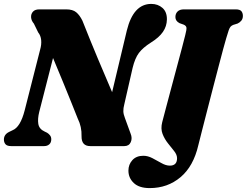

<svg xmlns="http://www.w3.org/2000/svg" viewBox="-32 -748 1264 983"><path d="M169 -175.5Q160 -140 164.2 -113.5Q168.5 -87 197.5 -74L209 -68.5Q218 -63 224.2 -54.8Q230.5 -46.5 230.5 -35Q230.5 -18 220.2 -9Q210 0 194 0H25Q4.5 0 -3.8 -9.5Q-12 -19 -12 -33.5Q-12 -59.5 14.5 -72.5L32 -81Q72.5 -97 94.5 -183.5L173.5 -494Q181 -519.5 178.8 -542.8Q176.5 -566 163.5 -582L141.5 -627Q128.5 -642 127.2 -659Q126 -676 136.5 -688Q147 -700 169 -700H307Q340.5 -700 358.2 -685.2Q376 -670.5 390 -642Q431 -538.5 468.2 -449.8Q505.5 -361 542 -276L617.5 -592.5Q651 -728 742.5 -728Q776.5 -728 799.8 -707.5Q823 -687 822.5 -648.5Q822 -613.5 802.2 -584.8Q782.5 -556 740.5 -530Q699.5 -504 679.2 -477Q659 -450 647 -400.5L604.5 -214.5Q599 -193.5 599.5 -178.2Q600 -163 607.5 -144L636.5 -64.5Q646.5 -40.5 637.5 -20.2Q628.5 0 604.5 0H430Q384.5 0 385.5 -51Q387 -99 366 -141Q354.5 -170.5 335.2 -218.2Q316 -266 291.5 -325.8Q267 -385.5 239.5 -451ZM1126 -551.5Q1121 -536 1111 -498Q1101 -460 1087.2 -408Q1073.5 -356 1058.5 -298Q1043.5 -240 1029 -183.5Q1014.5 -127 1002.5 -80.2Q990.5 -33.5 983.5 -5Q958.5 103.5 892.2 159.2Q826 215 734.5 215Q680.5 215 653 189Q625.5 163 625.5 125.5Q625.5 94 645.8 71.8Q666 49.5 702 49.5Q725 49.5 748.8 62Q772.5 74.5 795 87.2Q817.5 100 837.5 100Q874.5 100 874.5 62Q874.5 44.5 860 26Q845.5 7.5 828 -14.2Q810.5 -36 800.2 -62.5Q790 -89 798.5 -122.5Q804 -144 816 -189.2Q828 -234.5 843 -290.8Q858 -347 873 -403Q888 -459 899.8 -503.5Q911.5 -548 916.5 -568.5Q924 -597 922.5 -606.8Q921 -616.5 908 -622L887 -629.5Q866 -640.5 866 -660.5Q866 -678 877 -689Q888 -700 909.5 -700H1174.5Q1196.5 -700 1204 -690.5Q1211.5 -681 1211.5 -666.5Q1211.5 -652 1203.5 -642.2Q1195.5 -632.5 1184.5 -627.5L1162 -620.5Q1153.5 -617 1148.5 -611.5Q1143.5 -606 1138.8 -592.5Q1134 -579 1126 -551.5Z"/></svg>

Font: Fraunces 72pt S050 Black
Style: Italic
Weight: 900
Italic angle: -16°
Version: Version 1.000; ttfautohint (v1.8.3)